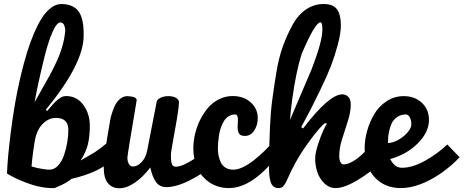

<svg xmlns="http://www.w3.org/2000/svg" viewBox="-20 -958 2361 978"><path d="M212.9 -398.4 220.7 -393.1Q252 -431.6 273.7 -450.2Q295.4 -468.8 315.9 -468.8Q371.1 -468.8 404.3 -423.8Q437.5 -378.9 437.5 -316.9Q437.5 -263.2 427.7 -222.9Q418 -182.6 390.6 -140.6Q395.5 -143.6 424.3 -159.9Q453.1 -176.3 464.4 -183.6Q475.6 -190.9 497.6 -207.5Q519.5 -224.1 537.6 -242.2L575.2 -161.6Q523.4 -114.7 470 -89.1Q416.5 -63.5 343.8 -46.9Q330.6 -33.7 292.5 -15.1Q279.8 -8.8 257.8 0H245.6Q175.8 0 89.4 -37.1Q49.8 -53.2 15.6 -74.2Q17.1 -113.8 21.5 -163.6Q33.2 -286.1 50.8 -395Q58.1 -440.9 66.9 -485.8Q75.7 -530.8 89.1 -585.9Q102.5 -641.1 117.2 -689.2Q131.8 -737.3 151.4 -783.9Q170.9 -830.6 191.7 -863.8Q212.4 -897 238.5 -917.2Q264.6 -937.5 292 -937.5Q320.8 -937.5 341.8 -929Q362.8 -920.4 375 -906.7Q387.2 -893.1 394.5 -871.3Q401.9 -849.6 404.1 -827.9Q406.2 -806.2 406.2 -776.9Q406.2 -633.3 212.9 -398.4ZM264.6 -357.4Q227.5 -357.4 196.8 -326.4Q166 -295.4 156.2 -234.4Q148.4 -187 144 -146.5Q143.1 -136.7 140.6 -109.9Q151.4 -106.4 172.9 -101.6Q210.9 -93.8 232.4 -93.8Q256.3 -93.8 275.6 -114.5Q294.9 -135.3 305.9 -167.2Q316.9 -199.2 322.5 -232.9Q328.1 -266.6 328.1 -296.4Q328.1 -357.4 264.6 -357.4ZM312.5 -804.7Q312.5 -808.1 311.5 -813.2Q310.5 -818.4 308.3 -825.9Q306.2 -833.5 300.8 -838.6Q295.4 -843.8 287.6 -843.8Q269 -843.8 247.6 -795.2Q226.1 -746.6 207 -669.7Q188 -592.8 176.5 -539.6Q165 -486.3 156.2 -437Q168 -459.5 191.4 -500Q214.8 -540.5 232.2 -572.3Q249.5 -604 268.1 -643.8Q286.6 -683.6 298.1 -724.4Q309.6 -765.1 312.5 -804.7Z M891.6 -437Q891.6 -407.7 871.1 -295.4Q850.6 -183.1 850.6 -171.9Q850.6 -154.8 851.1 -146Q851.6 -137.2 854 -127.2Q856.4 -117.2 861.8 -113Q867.2 -108.9 876.5 -108.9Q908.2 -108.9 969.2 -148.4Q1030.3 -188 1056.6 -221.7Q1056.6 -199.7 1057.1 -167.5Q1057.6 -135.3 1057.6 -114.3Q1021 -77.6 950.2 -41.3Q879.4 -4.9 827.6 -4.9Q793.5 -4.9 774.7 -30.5Q755.9 -56.2 745.6 -105Q709.5 -57.1 667.5 -28.1Q625.5 1 587.4 1Q552.2 1 530.3 -24.4Q508.3 -49.8 508.3 -107.4Q508.3 -158.7 539.6 -335.9Q541.5 -351.1 546.6 -369.6Q551.8 -388.2 561.5 -411.9Q571.3 -435.5 588.6 -451.7Q606 -467.8 627.9 -468.3Q676.3 -466.3 676.3 -447.8Q628.9 -167.5 628.9 -155.3Q628.9 -136.2 636.2 -123Q643.6 -109.9 657.2 -109.9Q680.2 -109.9 701.4 -132.3Q722.7 -154.8 730 -192.4L778.3 -440.4Q780.8 -452.1 798.1 -460.2Q815.4 -468.3 837.4 -468.3Q861.8 -468.3 876.7 -459.5Q891.6 -450.7 891.6 -437Z M1147 0Q1089.8 0 1047.6 -28.6Q1005.4 -57.1 985.1 -102.3Q964.8 -147.5 964.8 -201.7Q964.8 -236.3 972.9 -272.9Q981 -309.6 998 -344.5Q1015.1 -379.4 1038.3 -407.2Q1061.5 -435.1 1094.5 -451.9Q1127.4 -468.8 1165 -468.8Q1220.7 -468.8 1256.8 -436.8Q1293 -404.8 1293 -356Q1293 -320.3 1274.9 -293Q1256.8 -265.6 1227.5 -265.6Q1206.1 -265.6 1198.2 -276.9Q1190.4 -288.1 1190.4 -311.5Q1190.4 -317.4 1191.2 -330.1Q1191.9 -342.8 1191.9 -347.7Q1191.9 -375 1178.7 -375Q1159.7 -375 1144.5 -365.7Q1129.4 -356.4 1120.1 -340.3Q1110.8 -324.2 1104.5 -306.2Q1098.1 -288.1 1095.2 -267.3Q1092.3 -246.6 1091.1 -231.4Q1089.8 -216.3 1089.8 -202.1Q1089.8 -182.6 1093.3 -165.3Q1096.7 -147.9 1104.7 -130.9Q1112.8 -113.8 1128.9 -103.8Q1145 -93.8 1168 -93.8Q1210.9 -93.8 1271.5 -140.6Q1332 -187.5 1375.5 -242.7L1409.2 -186Q1372.1 -133.3 1330.1 -92.8Q1235.4 0 1147 0Z M1514.2 -310.5 1523.9 -303.7Q1656.2 -477.5 1724.1 -477.5Q1740.2 -477.5 1753.4 -465.6Q1766.6 -453.6 1766.6 -423.8Q1766.6 -387.2 1752 -341.8Q1737.3 -296.4 1722.7 -250Q1708 -203.6 1708 -163.6Q1708 -144.5 1713.9 -132.6Q1719.7 -120.6 1729 -120.6Q1771 -120.6 1830.1 -176.8Q1856.4 -201.2 1882.8 -233.4L1891.1 -103.5Q1759.8 0 1689.9 0Q1656.2 0 1631.3 -24.9Q1606.4 -49.8 1595.9 -82.8Q1585.4 -115.7 1585.4 -149.4Q1585.4 -177.7 1599.6 -221.7Q1613.8 -265.6 1627.7 -295.4Q1641.6 -325.2 1645.5 -329.1L1635.3 -330.6Q1614.3 -316.9 1557.9 -241.5Q1501.5 -166 1462.9 -86.4Q1456.5 -73.7 1448.5 -55.4Q1440.4 -37.1 1436.8 -30Q1433.1 -22.9 1426.8 -14.2Q1420.4 -5.4 1413.8 -2.7Q1407.2 0 1397.5 0Q1382.3 0 1372.3 -8.8Q1362.3 -17.6 1357.7 -34.4Q1353 -51.3 1351.6 -68.1Q1350.1 -85 1350.1 -108.9Q1350.1 -154.8 1351.1 -195.6Q1352.1 -236.3 1355.2 -311Q1358.4 -385.7 1366.7 -448.7Q1375 -511.7 1387.5 -587.9Q1399.9 -664.1 1421.1 -722.4Q1442.4 -780.8 1470.2 -831.5Q1498 -882.3 1538.8 -909.9Q1579.6 -937.5 1628.4 -937.5Q1677.7 -937.5 1697 -909.9Q1716.3 -882.3 1716.3 -829.6Q1716.3 -788.1 1700.4 -729.5Q1684.6 -670.9 1665.8 -622.1Q1647 -573.2 1613 -503.2Q1579.1 -433.1 1562.3 -400.6Q1545.4 -368.2 1514.2 -310.5ZM1567.4 -605.5Q1622.1 -746.6 1622.1 -807.1Q1622.1 -844.2 1612.3 -844.2Q1585 -844.2 1516.1 -682.1Q1488.3 -593.3 1469.7 -460.4Q1460.9 -398.9 1457 -346.7Q1558.6 -583.5 1567.4 -605.5Z M2021 0Q1961.9 0 1919.4 -28.8Q1877 -57.6 1857.2 -102.8Q1837.4 -147.9 1837.4 -203.6Q1837.4 -246.6 1850.1 -291.7Q1862.8 -336.9 1886.5 -377Q1910.2 -417 1949.5 -442.6Q1988.8 -468.3 2036.6 -468.3Q2092.3 -468.3 2128.7 -434.6Q2165 -400.9 2165 -346.2Q2165 -285.2 2108.6 -228.3Q2052.2 -171.4 1967.3 -147.9Q1981.9 -122.1 1995.6 -112.8Q2009.3 -103.5 2028.8 -103.5Q2082 -103.5 2147.5 -140.6Q2212.9 -177.7 2258.3 -222.2L2321.3 -156.7Q2279.3 -113.3 2230 -78.1Q2117.7 0 2021 0ZM1956.1 -229.5Q1979 -229.5 2007.1 -244.6Q2035.2 -259.8 2055.2 -282.5Q2075.2 -305.2 2075.2 -324.7Q2075.2 -346.7 2067.1 -360.8Q2059.1 -375 2047.4 -375Q2023.4 -375 2005.9 -363.8Q1988.3 -352.5 1979 -336.7Q1969.7 -320.8 1964.4 -299.1Q1959 -277.3 1957.5 -261.7Q1956.1 -246.1 1956.1 -229.5Z"/></svg>

Font: iCiel Pacifico
Style: Regular
Weight: 400
Designer: Vernon Adams
Foundry: Vernon Adams
Version: Version 1.00 September 26, 2014, initial release